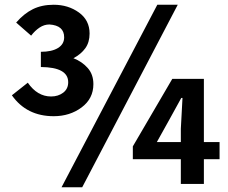

<svg xmlns="http://www.w3.org/2000/svg" viewBox="-20 -774 961 808"><path d="M111 -624 48 -679Q81 -717 118.5 -735.5Q156 -754 206 -754Q267 -754 312 -721.5Q357 -689 357 -633Q357 -596 339 -571Q321 -546 289 -529Q325 -515 349 -488Q373 -461 373 -420Q373 -359 323.5 -322Q274 -285 206 -285Q92 -285 30 -373L97 -426Q137 -368 195 -368Q225 -368 246 -384Q267 -400 267 -428Q267 -491 152 -492V-556Q198 -556 224 -572Q250 -588 250 -617Q250 -667 188 -671Q166 -671 146.5 -658Q127 -645 111 -624ZM642 -754H728L326 14H239ZM640 -176H741V-232L748 -362H743L694 -273ZM904 -176V-104H838V0H741V-104H539V-158L705 -442H838V-176Z"/></svg>

Font: Source Han Sans CN Bold
Style: Bold
Weight: 700
Designer: Ryoko NISHIZUKA 西塚涼子 (kana & ideographs); Paul D. Hunt (Latin, Greek & Cyrillic); Wenlong ZHANG 张文龙 (bopomofo); Sandoll 
Foundry: Adobe Systems Incorporated
Version: Version 1.00;May 30, 2023;FontCreator 11.5.0.2422 32-bit